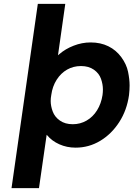

<svg xmlns="http://www.w3.org/2000/svg" viewBox="-20 -760 695 1000"><path d="M40 220 177 -740H320L282 -472Q285 -475 289 -478Q320 -505 363.5 -522Q407 -539 452 -539Q504 -539 544.5 -519Q585 -499 612 -462Q639 -425 647 -386Q655 -347 655 -315Q655 -291 652 -265Q641 -186 601 -124Q561 -62 502 -26.5Q443 9 374 9Q328 9 289 -8.5Q250 -26 226 -55Q224 -57 223 -58L183 220ZM359 -113Q398 -113 431 -132Q464 -151 485.5 -185.5Q507 -220 514 -265Q516 -280 516 -294Q516 -321 506 -349.5Q496 -378 469 -397Q442 -416 402 -416Q362 -416 329.5 -397.5Q297 -379 275 -344.5Q253 -310 247 -265Q244 -249 244 -234Q244 -208 254.5 -179.5Q265 -151 292 -132Q319 -113 359 -113Z"/></svg>

Font: Lexend SemBd
Style: Italic
Weight: 600
Italic angle: -8.13011°
Designer: Bonnie Shaver-Troup, Thomas Jockin
Foundry: Lexend
Version: Version 1.007